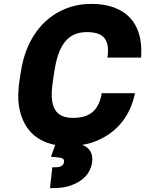

<svg xmlns="http://www.w3.org/2000/svg" viewBox="-20 -741 747 987"><path d="M81 -333C73 -281 71 -234 78 -192C95 -95 150 -18 264 4L242 65L256 66C297 69 312 72 309 92C306 112 291 119 262 119H249L237 226H249C277 226 302 224 326 218C382 203 442 167 453 96C461 48 439 16 402 4C419 1 438 -3 455 -9C561 -45 642 -125 671 -249L674 -262H502L501 -250C483 -171 440 -135 354 -135C246 -135 235 -218 253 -333L260 -378C279 -499 322 -576 426 -576C512 -576 542 -538 534 -457L532 -445H705L706 -459C714 -620 628 -721 449 -721C403 -721 360 -713 319 -697C195 -648 113 -533 88 -377Z"/></svg>

Font: Asimov Pro
Style: UltObl
Weight: 900
Designer: Google
Version: Version 2.000980; 2014